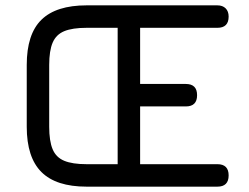

<svg xmlns="http://www.w3.org/2000/svg" viewBox="-20 -698 931 718"><path d="M304 0Q189.5 0 134.8 -54.8Q80 -109.5 80 -224V-455Q80 -570.5 135 -624.2Q190 -678 304 -678H793Q812.5 -678 823.8 -666.8Q835 -655.5 835 -636Q835 -594 793 -594H504V-384H675Q717 -384 717 -342Q717 -300 675 -300H504V-84H793Q835 -84 835 -42Q835 0 793 0ZM304 -84H420V-594H304Q251 -594 220.5 -581.5Q190 -569 177 -538.8Q164 -508.5 164 -455V-224Q164 -170.5 176.8 -140Q189.5 -109.5 220 -96.8Q250.5 -84 304 -84Z"/></svg>

Font: Jura Light
Style: Bold
Weight: 700
Version: Version 5.104